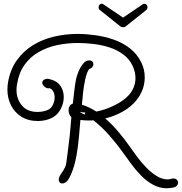

<svg xmlns="http://www.w3.org/2000/svg" viewBox="-20 -926 981 1036"><path d="M529 -906Q533 -906 539 -902L644 -831L749 -902Q755 -906 759 -906Q766 -906 771 -900.5Q776 -895 776 -887Q776 -878 768 -871L659 -784Q654 -779 644 -779Q636 -779 629 -784L520 -871Q512 -876 512 -887Q512 -895 517 -900.5Q522 -906 529 -906ZM881 90Q841 90 805.5 70.5Q770 51 740 20Q710 -11 685 -45.5Q660 -80 639 -109Q613 -146 571.5 -193.5Q530 -241 484 -277Q477 -276 469.5 -276Q462 -276 454 -276Q434 -276 414 -279Q410 -231 405.5 -183Q401 -135 393 -88Q391 -75 385.5 -52.5Q380 -30 371.5 -6Q363 18 352.5 36.5Q342 55 328 61Q326 62 322.5 63Q319 64 315 64Q309 64 306 61Q297 55 297 43Q297 36 300 29Q303 22 306 17L318 -1Q334 -24 337.5 -45Q341 -66 344 -94L351 -152Q356 -187 359 -222.5Q362 -258 365 -294Q350 -309 350 -331Q350 -343 355.5 -353Q361 -363 373 -367Q377 -399 380.5 -432.5Q384 -466 390 -497Q393 -513 402.5 -537Q412 -561 427 -580.5Q442 -600 462 -600Q473 -600 478.5 -594Q484 -588 484 -580Q484 -572 478.5 -564.5Q473 -557 461 -554Q448 -535 440 -498.5Q432 -462 428 -424Q424 -386 422 -361Q442 -355 461.5 -345.5Q481 -336 500 -324Q551 -334 600.5 -359Q650 -384 677 -415Q711 -455 711 -505Q711 -535 697 -568Q679 -607 645.5 -632Q612 -657 569.5 -670.5Q527 -684 482.5 -689Q438 -694 399 -694Q342 -694 288 -682.5Q234 -671 188.5 -645Q143 -619 112.5 -576.5Q82 -534 72 -472Q69 -457 69 -441Q69 -392 98 -357Q127 -322 183 -322Q198 -322 215 -325.5Q232 -329 244 -336Q258 -344 266.5 -363Q275 -382 275 -402Q275 -415 270.5 -426.5Q266 -438 257 -445Q250 -450 249 -450H247Q234 -447 221 -457.5Q208 -468 208 -480Q208 -487 214 -493Q220 -499 233 -501Q239 -502 253 -497.5Q267 -493 272 -491Q299 -478 311.5 -454Q324 -430 324 -402Q324 -370 308.5 -339.5Q293 -309 266 -293Q248 -283 227 -278Q206 -273 185 -273Q132 -273 95 -296.5Q58 -320 39 -358.5Q20 -397 20 -442Q20 -461 23 -480Q35 -551 71 -601Q107 -651 158.5 -682.5Q210 -714 272 -728.5Q334 -743 399 -743Q444 -743 494.5 -736Q545 -729 593 -712.5Q641 -696 680 -666Q719 -636 742 -590Q761 -552 761 -509Q761 -441 716 -385Q687 -349 642.5 -324Q598 -299 548 -287Q587 -253 620 -213.5Q653 -174 679 -137Q694 -115 716.5 -84.5Q739 -54 766.5 -25Q794 4 824 23Q854 42 884 42Q888 42 891.5 41.5Q895 41 899 40Q903 39 906.5 38Q910 37 914 37Q928 37 934.5 44Q941 51 941 59Q941 74 925 83Q918 86 902 88Q886 90 881 90ZM437 -308 440 -319Q427 -319 413 -322L418 -316V-317Z"/></svg>

Font: Twinkle Star
Style: Regular
Weight: 400
Designer: Robert E. Leuschke
Foundry: Robert E. Leuschke
Version: Version 2.010; ttfautohint (v1.8.3)